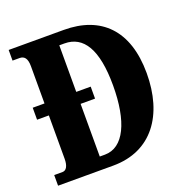

<svg xmlns="http://www.w3.org/2000/svg" viewBox="-128 -832 919 949"><g transform="rotate(-20 332.0 -357.0)"><path d="M18 0H308C512 0 620 -154 620 -373C620 -600 502 -714 308 -714H18V-658H55C79 -658 94 -643 94 -601V-405H32V-342H94V-114C94 -77 82 -56 62 -56H18ZM288 -65H261V-342H337V-405H261V-650H288C388 -650 443 -563 443 -373C443 -184 388 -65 288 -65Z"/></g></svg>

Font: Noto Serif Hebrew ExtraCondensed Black
Style: Regular
Weight: 900
Width: 2
Designer: Monotype Design Team
Foundry: Monotype Imaging Inc.
Version: Version 2.004